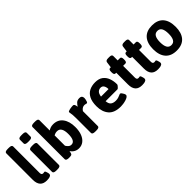

<svg xmlns="http://www.w3.org/2000/svg" viewBox="184 -1834 2921 2921"><g transform="rotate(-45 1644.5 -373.0)"><path d="M151 -754Q211 -754 211 -722V-152Q211 -130 219.5 -119.5Q228 -109 247 -109Q254 -109 262 -111Q270 -113 274 -113Q284 -113 291 -96.5Q298 -80 301.5 -62.5Q305 -45 305 -41Q305 -18 287.5 -7.5Q270 3 247 5.5Q224 8 209 8Q174 8 146.5 -1.5Q119 -11 100.5 -31Q82 -51 72.5 -81.5Q63 -112 63 -154V-722Q63 -754 123 -754Z M444 -525Q504 -525 504 -493V-30Q504 2 444 2H416Q356 2 356 -30V-493Q356 -525 416 -525ZM444 -754Q504 -754 504 -722V-641Q504 -609 444 -609H416Q356 -609 356 -641V-722Q356 -754 416 -754Z M716 -754Q776 -754 776 -722V-500Q792 -511 817.5 -521Q843 -531 878 -531Q979 -531 1034 -457.5Q1089 -384 1089 -262Q1089 -175 1064.5 -114.5Q1040 -54 998 -23Q956 8 902 8Q856 8 820.5 -13.5Q785 -35 768 -67Q766 -56 763.5 -45Q761 -34 758 -24Q754 -8 739 -3Q724 2 700 2H688Q628 2 628 -30V-722Q628 -754 688 -754ZM846 -414Q823 -414 805.5 -408Q788 -402 776 -395V-172Q790 -149 810 -131Q830 -113 858 -113Q899 -113 919 -151Q939 -189 939 -262Q939 -337 916 -375.5Q893 -414 846 -414Z M1442 -531Q1467 -531 1479 -521.5Q1491 -512 1495 -499.5Q1499 -487 1499 -477Q1499 -468 1495.5 -447.5Q1492 -427 1485 -410Q1478 -393 1468 -393Q1457 -393 1446.5 -397Q1436 -401 1421 -401Q1401 -401 1385 -392.5Q1369 -384 1358 -372.5Q1347 -361 1341 -351V-30Q1341 2 1281 2H1253Q1193 2 1193 -30V-347Q1193 -397 1190 -424Q1187 -451 1184 -464.5Q1181 -478 1181 -488Q1181 -497 1194.5 -503Q1208 -509 1227.5 -513Q1247 -517 1265.5 -518.5Q1284 -520 1293 -520Q1309 -520 1316.5 -509Q1324 -498 1327 -483Q1330 -468 1333 -455Q1349 -484 1374 -507.5Q1399 -531 1442 -531Z M1782 -531Q1861 -531 1908 -495.5Q1955 -460 1976.5 -401Q1998 -342 1998 -273Q1998 -264 1988 -250Q1978 -236 1965.5 -225Q1953 -214 1947 -214H1692Q1697 -154 1727.5 -131.5Q1758 -109 1807 -109Q1839 -109 1863.5 -116.5Q1888 -124 1904.5 -132Q1921 -140 1928 -140Q1939 -140 1951 -125Q1963 -110 1971.5 -92Q1980 -74 1980 -64Q1980 -45 1960.5 -31.5Q1941 -18 1911 -9Q1881 0 1851 4Q1821 8 1800 8Q1664 8 1601.5 -64.5Q1539 -137 1539 -258Q1539 -356 1570 -416.5Q1601 -477 1656 -504Q1711 -531 1782 -531ZM1782 -414Q1751 -414 1726 -392.5Q1701 -371 1692 -313H1854Q1854 -356 1836.5 -385Q1819 -414 1782 -414Z M2211 -650Q2261 -650 2261 -618V-523H2310Q2340 -523 2340 -473V-456Q2340 -406 2310 -406H2261V-152Q2261 -130 2269.5 -119.5Q2278 -109 2297 -109Q2304 -109 2312 -111Q2320 -113 2324 -113Q2334 -113 2341 -96.5Q2348 -80 2351.5 -62.5Q2355 -45 2355 -41Q2355 -18 2337.5 -7.5Q2320 3 2297 5.5Q2274 8 2259 8Q2224 8 2196.5 -1.5Q2169 -11 2150.5 -31Q2132 -51 2122.5 -81.5Q2113 -112 2113 -154V-406H2097Q2067 -406 2067 -456V-473Q2067 -523 2097 -523H2113L2126 -618Q2131 -650 2180 -650Z M2553 -650Q2603 -650 2603 -618V-523H2652Q2682 -523 2682 -473V-456Q2682 -406 2652 -406H2603V-152Q2603 -130 2611.5 -119.5Q2620 -109 2639 -109Q2646 -109 2654 -111Q2662 -113 2666 -113Q2676 -113 2683 -96.5Q2690 -80 2693.5 -62.5Q2697 -45 2697 -41Q2697 -18 2679.5 -7.5Q2662 3 2639 5.5Q2616 8 2601 8Q2566 8 2538.5 -1.5Q2511 -11 2492.5 -31Q2474 -51 2464.5 -81.5Q2455 -112 2455 -154V-406H2439Q2409 -406 2409 -456V-473Q2409 -523 2439 -523H2455L2468 -618Q2473 -650 2522 -650Z M3005 -531Q3124 -531 3185.5 -461.7Q3247 -392.3 3247 -261.7Q3247 -132 3185.7 -62Q3124.4 8 3005 8Q2886 8 2824 -62Q2762 -132 2762 -262Q2762 -391.5 2824 -461.3Q2886 -531 3005 -531ZM3005 -414Q2956.9 -414 2934.4 -375.5Q2912 -337 2912 -261.6Q2912 -187 2934.5 -148Q2957 -109 3005 -109Q3053 -109 3075 -148Q3097 -187 3097 -262Q3097 -337 3074.8 -375.5Q3052.6 -414 3005 -414Z"/></g></svg>

Font: Asap VF Beta
Style: Regular
Weight: 400
Designer: Pablo Cosgaya
Foundry: Pablo Cosgaya
Version: Version 1.007